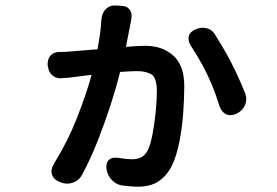

<svg xmlns="http://www.w3.org/2000/svg" viewBox="-20 -642 1040 721"><path d="M715 -532Q735 -541 756 -536Q777 -531 788 -511Q813 -472 832 -437.5Q851 -403 867.5 -368Q884 -333 901 -291Q909 -268 900 -247Q891 -226 868 -215Q846 -205 829 -213Q812 -221 804 -244Q790 -290 774.5 -326.5Q759 -363 740 -398Q721 -433 696 -471Q685 -490 689 -506.5Q693 -523 715 -532ZM159 -394Q157 -419 170 -433.5Q183 -448 208 -447Q212 -447 213 -447Q214 -447 217.5 -447Q221 -447 235 -448L346 -457Q353 -495 356 -517.5Q359 -540 361 -569Q363 -595 379 -609.5Q395 -624 421 -621L439 -620Q459 -618 468 -604.5Q477 -591 473 -572Q473 -571 473 -569Q473 -567 472 -564L453 -466Q475 -468 494 -469Q513 -470 526 -470Q590 -470 631 -433Q672 -396 672 -318Q672 -274 668 -218Q664 -162 653.5 -109Q643 -56 626 -21Q608 16 577.5 37.5Q547 59 499 59Q482 59 466.5 57.5Q451 56 443 55Q419 53 401.5 35.5Q384 18 380 -6Q377 -30 389 -41.5Q401 -53 425 -49Q436 -47 451.5 -45.5Q467 -44 477 -44Q493 -44 507.5 -50Q522 -56 533 -74Q544 -94 552 -134.5Q560 -175 564.5 -220Q569 -265 569 -299Q569 -349 549.5 -362Q530 -375 493 -375Q482 -375 466 -374Q450 -373 431 -372Q417 -315 395.5 -248.5Q374 -182 347.5 -114.5Q321 -47 289 13Q277 36 253.5 44Q230 52 206 42Q182 33 175.5 14Q169 -5 183 -28Q234 -110 269 -199Q304 -288 324 -361L236 -350Q232 -350 227 -349.5Q222 -349 218 -349Q195 -345 179 -357Q163 -369 160 -392Z"/></svg>

Font: Chiron GoRound TC SB
Style: Regular
Weight: 500
Designer: Ryoko NISHIZUKA 西塚涼子 (kana, bopomofo & ideographs); Paul D. Hunt (Latin, Greek & Cyrillic); Sandoll Communications 산돌커뮤니
Foundry: Adobe
Version: Version 1.000;hotconv 1.1.1;makeotfexe 2.6.0